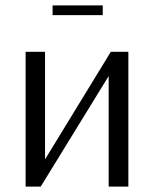

<svg xmlns="http://www.w3.org/2000/svg" viewBox="-20 -692 571 712"><path d="M175 -636V-672H361V-636ZM75 0V-500H147V-101L391 -500H456V0H383V-410L131 0Z"/></svg>

Font: Arsenal
Style: Regular
Weight: 400
Designer: Andrij Shevchenko
Foundry: Stairsfor
Version: Version 2.001;PS 002.001;hotconv 1.0.88;makeotf.lib2.5.64775